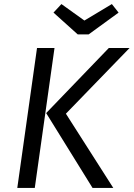

<svg xmlns="http://www.w3.org/2000/svg" viewBox="-20 -924 657 944"><path d="M162 -688H248L151 0H65ZM207 -368 515 -688H617L304 -365L537 0H435ZM563 -862 416 -755H362L243 -862L282 -904L395 -823L530 -904Z"/></svg>

Font: FiraGO Book
Style: Italic
Weight: 350
Italic angle: -8°
Designer: bBox Type GmbH
Foundry: bBox Type GmbH
Version: Version 1.001